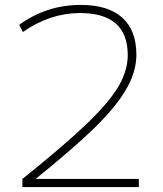

<svg xmlns="http://www.w3.org/2000/svg" viewBox="-20 -760 663 780"><path d="M71 -33Q193 -131 275.5 -204.5Q358 -278 407.5 -335.5Q457 -393 478 -441.5Q499 -490 499 -536Q499 -707 305 -707Q183 -707 73 -630L58 -659Q169 -740 308 -740Q419 -740 476.5 -688.5Q534 -637 534 -538Q534 -489 513.5 -439Q493 -389 446.5 -330.5Q400 -272 321 -200Q242 -128 127 -35V-33H544V0H71Z"/></svg>

Font: M PLUS 2 Thin ExtraLight
Style: Regular
Weight: 250
Version: Version 1.001